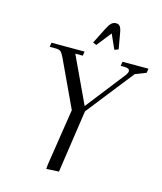

<svg xmlns="http://www.w3.org/2000/svg" viewBox="-131 -1001 928 1100"><g transform="rotate(15 333.0 -451.0)"><path d="M86.9 -676.8 90.8 -702.1H287.1L283.2 -676.8H238.8L368.2 -400.9L551.8 -636.2Q561 -649.4 561 -659.2Q561 -676.8 528.8 -676.8H507.8L512.2 -702.1H666L662.1 -676.8L598.1 -651.9L377.9 -372.1L323.2 0L249 3.9L251 -22L303.2 -358.9L172.9 -637.2Q161.6 -660.2 152.6 -668.5Q143.6 -676.8 122.1 -676.8ZM320.8 -765.1 367.2 -856.9Q380.9 -884.3 392.6 -895Q404.3 -905.8 419.9 -905.8Q435.5 -905.8 443.6 -895Q451.7 -884.3 456.1 -856.9L472.2 -765.1L449.2 -755.9L410.2 -842.8L341.8 -755.9Z"/></g></svg>

Font: Dihjauti S
Style: Italic
Weight: 400
Italic angle: -9°
Designer: T. Christopher White
Version: Version 3.0.0